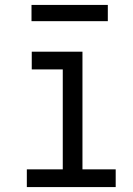

<svg xmlns="http://www.w3.org/2000/svg" viewBox="-20 -760 540 780"><path d="M418 -674V-740H108V-674ZM450 0V-72H315V-550H109V-478H235V-72H89V0Z"/></svg>

Font: Tekne LDO Light
Style: Regular
Weight: 300
Monospace: yes
Designer: Alessio Laiso, Mario Rullo, Paolo Rosset
Foundry: Alessio Laiso
Version: Version 1.000;hotconv 1.0.109;makeotfexe 2.5.65596